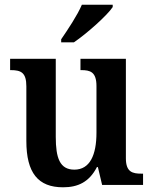

<svg xmlns="http://www.w3.org/2000/svg" viewBox="-20 -786 651 816"><path d="M240 -619V-606H294C350 -644 436 -721 459 -756V-766H328C309 -721 268 -660 240 -619ZM248 10C311 10 359 -12 392 -76H396L414 0H588V-48H581C544 -48 515 -54 515 -113V-536H322V-488H325C363 -488 390 -481 390 -420V-222C390 -127 362 -65 296 -65C234 -65 217 -115 217 -204V-536H23V-488H26C70 -488 92 -477 92 -419V-187C92 -51 142 10 248 10Z"/></svg>

Font: Noto Serif Khmer SemiCondensed SemiBold
Style: Regular
Weight: 600
Width: 4
Designer: Danh Hong and the Monotype Design Team
Foundry: Monotype Imaging Inc.
Version: Version 2.004